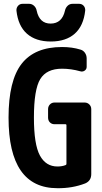

<svg xmlns="http://www.w3.org/2000/svg" viewBox="-20 -990 540 1020"><path d="M400.4 -969.7Q415 -969.7 424.3 -959.5Q433.6 -949.2 432.6 -933.6Q423.8 -852.5 377 -811Q330.1 -769.5 250 -769.5Q169.9 -769.5 123 -811Q76.2 -852.5 67.4 -933.6Q66.4 -948.2 75.7 -959Q85 -969.7 99.6 -969.7H134.8Q149.4 -969.7 160.6 -959.5Q171.9 -949.2 174.8 -933.6Q189.5 -864.3 249.5 -864.7Q309.6 -865.2 325.2 -933.6Q328.1 -948.2 338.9 -959Q349.6 -969.7 365.2 -969.7ZM429.7 -445.3Q444.3 -445.3 454.6 -435.1Q464.8 -424.8 464.8 -410.2V-65.4Q464.8 -29.3 432.6 -15.6Q364.3 10.7 285.2 9.8Q25.4 9.8 25.4 -365.2Q25.4 -561.5 94.7 -650.9Q164.1 -740.2 309.6 -740.2Q363.3 -740.2 407.2 -726.6Q421.9 -722.7 431.2 -709.5Q440.4 -696.3 440.4 -679.7V-634.8Q440.4 -622.1 429.7 -614.7Q418.9 -607.4 406.2 -611.3Q357.4 -625 309.6 -625Q227.5 -625 193.8 -569.8Q160.2 -514.6 160.2 -365.2Q160.2 -222.7 191.9 -164.1Q223.6 -105.5 285.2 -105.5Q310.5 -105.5 329.1 -113.3Q333 -114.3 333 -120.1V-325.2Q333 -330.1 328.1 -330.1H269.5Q254.9 -330.1 245.1 -339.8Q235.4 -349.6 235.4 -365.2V-410.2Q235.4 -424.8 245.1 -435.1Q254.9 -445.3 269.5 -445.3Z"/></svg>

Font: Rounded-L Mgen+ 1m bold
Style: Bold
Weight: 700
Designer: [Source Han Sans]
Ryoko NISHIZUKA  (kana & ideographs); Paul D. Hunt (Latin, Greek & Cyrillic); Wenlong ZHANG  (bopomofo
Version: Version 1.059.20150602